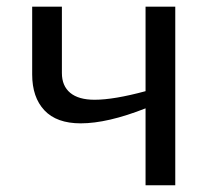

<svg xmlns="http://www.w3.org/2000/svg" viewBox="-20 -548 640 568"><path d="M163.1 -528.3V-332Q163.1 -293.9 187.7 -273.4Q212.4 -252.9 259.8 -252.9Q316.9 -252.9 410.6 -278.3V-528.3H498.5V0H410.6V-227.5Q297.9 -183.1 218.8 -183.1Q147.5 -183.1 111.3 -221.7Q75.2 -260.3 75.2 -327.6V-528.3Z"/></svg>

Font: Cousine
Style: Regular
Weight: 400
Monospace: yes
Designer: Steve Matteson
Foundry: Ascender Corporation
Version: Version 1.20